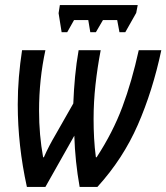

<svg xmlns="http://www.w3.org/2000/svg" viewBox="-20 -737 656 757"><path d="M223 -610 211 -685 216 -717H523L517 -686L474 -610H451L442 -658H386L358 -610H336L328 -658H272L245 -610ZM86 0Q50 -164 50 -325Q50 -380 54.5 -433.5Q59 -487 67 -539H159Q134 -424 134 -300Q134 -205 150 -117H153Q163 -140 174.5 -162Q186 -184 199 -206L269 -329Q271 -382 276 -435Q281 -488 290 -539H377Q364 -471 356.5 -403Q349 -335 349 -268Q349 -230 351 -192.5Q353 -155 358 -117H361Q425 -215 462.5 -315.5Q500 -416 527 -539H616Q582 -379 523.5 -245Q465 -111 364 0H294Q276 -101 273 -202L159 0Z"/></svg>

Font: Noto Sans ExtraCondensed Medium
Style: Italic
Weight: 500
Width: 2
Italic angle: -12°
Designer: Monotype Design Team
Foundry: Monotype Imaging Inc.
Version: Version 2.013; ttfautohint (v1.8.4.7-5d5b)